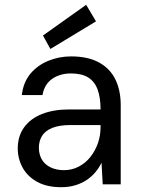

<svg xmlns="http://www.w3.org/2000/svg" viewBox="-20 -768 590 800"><path d="M235 12Q175 12 134.5 -10.5Q94 -33 74 -70Q54 -107 54 -149Q54 -201 80.5 -237.5Q107 -274 155 -293Q203 -312 268 -312H399Q399 -362 386.5 -395.5Q374 -429 347 -445.5Q320 -462 276 -462Q230 -462 197.5 -439.5Q165 -417 157 -372H71Q77 -425 106.5 -460.5Q136 -496 181 -514.5Q226 -533 276 -533Q347 -533 393 -507.5Q439 -482 461 -436.5Q483 -391 483 -330V0H408L403 -90Q393 -69 377.5 -50.5Q362 -32 341 -18Q320 -4 293.5 4Q267 12 235 12ZM247 -59Q280 -59 308.5 -74Q337 -89 357 -114.5Q377 -140 388 -171.5Q399 -203 399 -238V-247H275Q227 -247 197.5 -235Q168 -223 155 -201.5Q142 -180 142 -153Q142 -125 154 -104Q166 -83 190 -71Q214 -59 247 -59ZM190 -564 159 -620 339 -748 380 -679Z"/></svg>

Font: DM Sans 10pt
Style: Regular
Weight: 400
Version: Version 4.004;gftools[0.9.30]